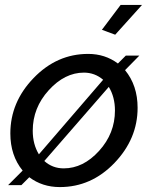

<svg xmlns="http://www.w3.org/2000/svg" viewBox="-20 -750 618 780"><path d="M557 -730 448 -609 394 -629 470 -730ZM491 -524H546L488 -465Q539 -403 539 -312Q539 -186 445 -88Q351 10 223 10Q152 10 99 -30L67 2H13L72 -57Q22 -118 22 -208Q22 -335 116.5 -433Q211 -531 338 -531Q407 -531 459 -492ZM321 -455Q243 -455 178 -383.5Q113 -312 113 -219Q113 -164 138 -123L399 -426Q365 -455 321 -455ZM239 -66Q318 -66 382.5 -137Q447 -208 447 -301Q447 -356 422 -397L160 -96Q193 -66 239 -66Z"/></svg>

Font: Raleway-v4020 Medium
Style: Italic
Weight: 500
Italic angle: -12°
Designer: Matt McInerney, Pablo Impallari, Rodrigo Fuenzalida
Foundry: Matt McInerney, Pablo Impallari, Rodrigo Fuenzalida
Version: Version 4.020;PS 004.020;hotconv 1.0.88;makeotf.lib2.5.64775